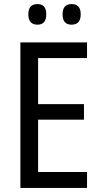

<svg xmlns="http://www.w3.org/2000/svg" viewBox="-20 -922 497 942"><path d="M331 -801Q376 -801 376 -852Q376 -902 331 -902Q287 -902 287 -852Q287 -801 331 -801ZM164 -801Q207 -801 207 -852Q207 -902 164 -902Q119 -902 119 -852Q119 -801 164 -801ZM407 -78H167V-335H392V-411H167V-637H407V-714H80V0H407Z"/></svg>

Font: Noto Sans Display SemiCondensed
Style: Regular
Weight: 400
Width: 4
Designer: Monotype Design team
Foundry: Monotype Imaging Inc.
Version: 1.000